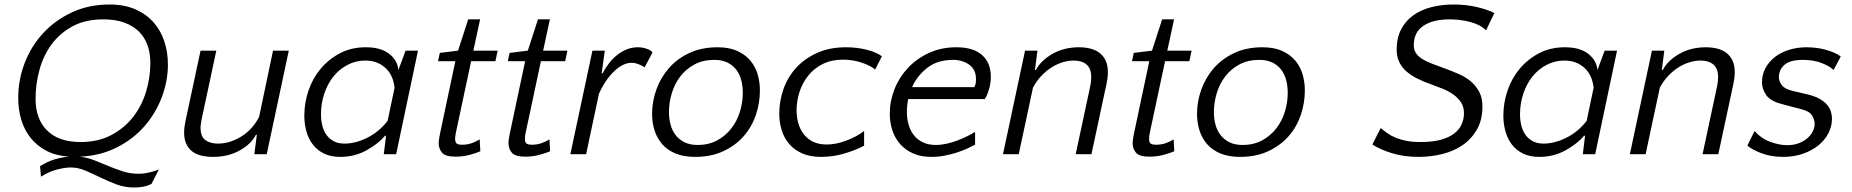

<svg xmlns="http://www.w3.org/2000/svg" viewBox="-20 -685 8227 853"><path d="M466 -665Q532 -665 580.5 -644Q629 -623 661.5 -586.5Q694 -550 710 -501.5Q726 -453 726 -398Q726 -325 699 -253.5Q672 -182 622 -124.5Q572 -67 499 -30Q426 7 335 11Q369 15 400 27.5Q431 40 462.5 53Q494 66 526.5 76.5Q559 87 597 87Q636 87 686 68L653 132Q633 142 613 145Q593 148 576 148Q534 148 497 134Q460 120 426 103.5Q392 87 359.5 73Q327 59 294 59Q270 59 234 68Q198 77 162 100L158 53Q190 33 223 23Q256 13 287 11Q228 7 185.5 -15.5Q143 -38 115.5 -73Q88 -108 74.5 -153Q61 -198 61 -249Q61 -331 90 -406Q119 -481 172.5 -538.5Q226 -596 300.5 -630.5Q375 -665 466 -665ZM138 -246Q138 -156 189.5 -105Q241 -54 338 -54Q416 -54 474.5 -85Q533 -116 571.5 -165.5Q610 -215 629 -278Q648 -341 648 -405Q648 -448 635.5 -483.5Q623 -519 597.5 -544.5Q572 -570 532.5 -584.5Q493 -599 439 -599Q359 -599 302 -568Q245 -537 208.5 -487Q172 -437 155 -373.5Q138 -310 138 -246Z M941 -460 876 -156Q874 -145 872.5 -135.5Q871 -126 871 -118Q871 -78 892.5 -62.5Q914 -47 948 -47Q999 -47 1049.5 -77Q1100 -107 1131 -165L1193 -460H1263L1165 0H1110L1121 -86H1117Q1095 -44 1044 -16Q993 12 926 12Q899 12 875.5 6.5Q852 1 835 -11.5Q818 -24 808 -45Q798 -66 798 -96Q798 -118 804 -147L871 -460Z M1837 -460 1740 0H1685L1695 -82H1691Q1659 -45 1607 -16.5Q1555 12 1491 12Q1450 12 1420 -2.5Q1390 -17 1370.5 -42Q1351 -67 1341.5 -100.5Q1332 -134 1332 -171Q1332 -228 1350.5 -282.5Q1369 -337 1404.5 -379.5Q1440 -422 1490.5 -448.5Q1541 -475 1605 -475Q1672 -475 1709 -446Q1746 -417 1750 -374L1782 -460ZM1511 -47Q1559 -47 1611.5 -73Q1664 -99 1702 -148L1733 -295Q1727 -352 1691.5 -384Q1656 -416 1603 -416Q1561 -416 1524.5 -397Q1488 -378 1462 -346Q1436 -314 1421 -270Q1406 -226 1406 -177Q1406 -152 1411.5 -128.5Q1417 -105 1429.5 -87Q1442 -69 1462 -58Q1482 -47 1511 -47Z M2003 -413H1926L1934 -450L2015 -460L2060 -599H2113L2083 -460H2191L2181 -413H2073L2005 -94Q2002 -79 2002 -68Q2002 -52 2009.5 -47Q2017 -42 2033 -42Q2056 -42 2076 -49Q2096 -56 2111 -66L2114 -13Q2096 -5 2066.5 3Q2037 11 2004 11Q1959 11 1944 -6.5Q1929 -24 1929 -49Q1929 -59 1931 -70Q1933 -81 1935 -92Z M2313 -413H2236L2244 -450L2325 -460L2370 -599H2423L2393 -460H2501L2491 -413H2383L2315 -94Q2312 -79 2312 -68Q2312 -52 2319.5 -47Q2327 -42 2343 -42Q2366 -42 2386 -49Q2406 -56 2421 -66L2424 -13Q2406 -5 2376.5 3Q2347 11 2314 11Q2269 11 2254 -6.5Q2239 -24 2239 -49Q2239 -59 2241 -70Q2243 -81 2245 -92Z M2844 -386Q2830 -395 2815 -400.5Q2800 -406 2785 -406Q2765 -406 2744.5 -395Q2724 -384 2705 -365Q2686 -346 2669.5 -321Q2653 -296 2641 -269L2584 0H2514L2612 -460H2667L2653 -359H2657Q2669 -382 2685 -403Q2701 -424 2721 -440Q2741 -456 2764 -465.5Q2787 -475 2814 -475Q2833 -475 2852.5 -468.5Q2872 -462 2879 -452Z M3168 -475Q3218 -475 3253.5 -459.5Q3289 -444 3312 -417.5Q3335 -391 3345.5 -356.5Q3356 -322 3356 -283Q3356 -227 3338 -174Q3320 -121 3284 -80Q3248 -39 3194 -13.5Q3140 12 3068 12Q3018 12 2981.5 -3Q2945 -18 2922 -44.5Q2899 -71 2888 -105.5Q2877 -140 2877 -179Q2877 -234 2896 -287Q2915 -340 2951.5 -382Q2988 -424 3042.5 -449.5Q3097 -475 3168 -475ZM3079 -41Q3129 -41 3166.5 -61.5Q3204 -82 3229.5 -115Q3255 -148 3267.5 -189.5Q3280 -231 3280 -273Q3280 -303 3273 -329.5Q3266 -356 3250.5 -376Q3235 -396 3211 -407.5Q3187 -419 3153 -419Q3103 -419 3065 -398.5Q3027 -378 3002 -345Q2977 -312 2964.5 -270.5Q2952 -229 2952 -187Q2952 -158 2959 -131.5Q2966 -105 2981.5 -85Q2997 -65 3021 -53Q3045 -41 3079 -41Z M3868 -376Q3849 -393 3809 -406.5Q3769 -420 3726 -420Q3673 -420 3634 -400Q3595 -380 3569.5 -347.5Q3544 -315 3531.5 -275Q3519 -235 3519 -195Q3519 -164 3527 -136.5Q3535 -109 3551.5 -88Q3568 -67 3593 -55Q3618 -43 3653 -43Q3693 -43 3739 -60Q3785 -77 3819 -103V-38Q3787 -20 3735 -4Q3683 12 3628 12Q3580 12 3545 -3Q3510 -18 3487 -44.5Q3464 -71 3453 -106Q3442 -141 3442 -180Q3442 -234 3460 -287Q3478 -340 3515 -381.5Q3552 -423 3608 -449Q3664 -475 3739 -475Q3787 -475 3830.5 -464Q3874 -453 3898 -435Z M4229 -475Q4304 -475 4343 -440.5Q4382 -406 4382 -343Q4382 -314 4373 -285.5Q4364 -257 4355 -245H4015Q4009 -216 4009 -188Q4009 -158 4016.5 -131.5Q4024 -105 4039.5 -85Q4055 -65 4079.5 -53Q4104 -41 4137 -41Q4161 -41 4185.5 -46.5Q4210 -52 4232.5 -60.5Q4255 -69 4275.5 -79Q4296 -89 4312 -99V-42Q4297 -34 4276 -24.5Q4255 -15 4230 -7Q4205 1 4176.5 6.5Q4148 12 4118 12Q4071 12 4036.5 -3.5Q4002 -19 3979 -45Q3956 -71 3944.5 -106Q3933 -141 3933 -180Q3933 -236 3954 -289Q3975 -342 4014 -383.5Q4053 -425 4107.5 -450Q4162 -475 4229 -475ZM4214 -419Q4145 -419 4100 -384Q4055 -349 4032 -298H4309Q4311 -303 4313.5 -309.5Q4316 -316 4316 -334Q4316 -376 4286 -397.5Q4256 -419 4214 -419Z M4759 0 4824 -304Q4828 -323 4828 -342Q4828 -381 4807 -398.5Q4786 -416 4751 -416Q4726 -416 4700 -408Q4674 -400 4650 -384.5Q4626 -369 4605 -346.5Q4584 -324 4569 -295L4506 0H4436L4534 -460H4589L4578 -374H4582Q4604 -416 4655.5 -445.5Q4707 -475 4774 -475Q4801 -475 4824.5 -469Q4848 -463 4865 -450Q4882 -437 4892 -416Q4902 -395 4902 -364Q4902 -341 4896 -313L4829 0Z M5086 -413H5009L5017 -450L5098 -460L5143 -599H5196L5166 -460H5274L5264 -413H5156L5088 -94Q5085 -79 5085 -68Q5085 -52 5092.5 -47Q5100 -42 5116 -42Q5139 -42 5159 -49Q5179 -56 5194 -66L5197 -13Q5179 -5 5149.5 3Q5120 11 5087 11Q5042 11 5027 -6.5Q5012 -24 5012 -49Q5012 -59 5014 -70Q5016 -81 5018 -92Z M5589 -475Q5639 -475 5674.5 -459.5Q5710 -444 5733 -417.5Q5756 -391 5766.5 -356.5Q5777 -322 5777 -283Q5777 -227 5759 -174Q5741 -121 5705 -80Q5669 -39 5615 -13.5Q5561 12 5489 12Q5439 12 5402.5 -3Q5366 -18 5343 -44.5Q5320 -71 5309 -105.5Q5298 -140 5298 -179Q5298 -234 5317 -287Q5336 -340 5372.5 -382Q5409 -424 5463.5 -449.5Q5518 -475 5589 -475ZM5500 -41Q5550 -41 5587.5 -61.5Q5625 -82 5650.5 -115Q5676 -148 5688.5 -189.5Q5701 -231 5701 -273Q5701 -303 5694 -329.5Q5687 -356 5671.5 -376Q5656 -396 5632 -407.5Q5608 -419 5574 -419Q5524 -419 5486 -398.5Q5448 -378 5423 -345Q5398 -312 5385.5 -270.5Q5373 -229 5373 -187Q5373 -158 5380 -131.5Q5387 -105 5402.5 -85Q5418 -65 5442 -53Q5466 -41 5500 -41Z M6261 -484Q6261 -464 6270 -450Q6279 -436 6296.5 -424.5Q6314 -413 6341 -402.5Q6368 -392 6404 -379Q6434 -368 6463.5 -355Q6493 -342 6515.5 -322.5Q6538 -303 6552 -276.5Q6566 -250 6566 -212Q6566 -152 6541.5 -109.5Q6517 -67 6477.5 -40Q6438 -13 6387 -0.5Q6336 12 6283 12Q6218 12 6165.5 -4Q6113 -20 6077 -43L6114 -116Q6130 -103 6146.5 -91.5Q6163 -80 6183.5 -72Q6204 -64 6230 -59Q6256 -54 6291 -54Q6344 -54 6380.5 -64Q6417 -74 6440 -91.5Q6463 -109 6473.5 -132.5Q6484 -156 6484 -182Q6484 -210 6471 -230Q6458 -250 6437 -265Q6416 -280 6390 -290.5Q6364 -301 6339 -310Q6304 -322 6275.5 -336.5Q6247 -351 6227 -369Q6207 -387 6196 -410.5Q6185 -434 6185 -465Q6185 -517 6205 -555Q6225 -593 6259.5 -617.5Q6294 -642 6340 -653.5Q6386 -665 6438 -665Q6492 -665 6540 -654Q6588 -643 6619 -627L6582 -550Q6569 -564 6549.5 -573.5Q6530 -583 6508 -588.5Q6486 -594 6463 -596.5Q6440 -599 6420 -599Q6347 -599 6304 -570.5Q6261 -542 6261 -484Z M7164 -460 7067 0H7012L7022 -82H7018Q6986 -45 6934 -16.5Q6882 12 6818 12Q6777 12 6747 -2.5Q6717 -17 6697.5 -42Q6678 -67 6668.5 -100.5Q6659 -134 6659 -171Q6659 -228 6677.5 -282.5Q6696 -337 6731.5 -379.5Q6767 -422 6817.5 -448.5Q6868 -475 6932 -475Q6999 -475 7036 -446Q7073 -417 7077 -374L7109 -460ZM6838 -47Q6886 -47 6938.5 -73Q6991 -99 7029 -148L7060 -295Q7054 -352 7018.5 -384Q6983 -416 6930 -416Q6888 -416 6851.5 -397Q6815 -378 6789 -346Q6763 -314 6748 -270Q6733 -226 6733 -177Q6733 -152 6738.5 -128.5Q6744 -105 6756.5 -87Q6769 -69 6789 -58Q6809 -47 6838 -47Z M7544 0 7609 -304Q7613 -323 7613 -342Q7613 -381 7592 -398.5Q7571 -416 7536 -416Q7511 -416 7485 -408Q7459 -400 7435 -384.5Q7411 -369 7390 -346.5Q7369 -324 7354 -295L7291 0H7221L7319 -460H7374L7363 -374H7367Q7389 -416 7440.5 -445.5Q7492 -475 7559 -475Q7586 -475 7609.5 -469Q7633 -463 7650 -450Q7667 -437 7677 -416Q7687 -395 7687 -364Q7687 -341 7681 -313L7614 0Z M7990 -419Q7933 -419 7908 -397Q7883 -375 7883 -342Q7883 -325 7896 -307Q7909 -289 7945 -281L8013 -265Q8045 -257 8065.5 -245Q8086 -233 8098 -218.5Q8110 -204 8114.5 -188Q8119 -172 8119 -158Q8119 -124 8103 -93Q8087 -62 8058.5 -39Q8030 -16 7990 -2Q7950 12 7902 12Q7849 12 7807.5 -3.5Q7766 -19 7743 -38L7775 -103Q7804 -70 7844.5 -55Q7885 -40 7920 -40Q7947 -40 7969.5 -48Q7992 -56 8008 -69.5Q8024 -83 8033 -100Q8042 -117 8042 -136Q8042 -152 8031 -171Q8020 -190 7986 -199L7895 -223Q7845 -236 7826.5 -263Q7808 -290 7808 -319Q7808 -353 7823 -381.5Q7838 -410 7864.5 -431Q7891 -452 7927.5 -463.5Q7964 -475 8007 -475Q8026 -475 8047.5 -472.5Q8069 -470 8089 -464.5Q8109 -459 8127 -451.5Q8145 -444 8158 -434L8126 -374Q8109 -391 8073 -405Q8037 -419 7990 -419Z"/></svg>

Font: Quattrocento Sans
Style: Italic
Weight: 400
Designer: Pablo Impallari
Foundry: Pablo Impallari, Igino Marini, Brenda Gallo
Version: Version 2.000